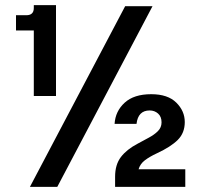

<svg xmlns="http://www.w3.org/2000/svg" viewBox="-20 -724 809 744"><path d="M111 -352V-606H42V-665H82Q111 -665 111 -693V-704H197V-352ZM96 0 465 -700H571L202 0ZM426 0V-39Q426 -86 448.5 -115.5Q471 -145 513 -167Q535 -179 556.5 -190.5Q578 -202 592 -216Q606 -230 606 -250Q606 -272 592.5 -284Q579 -296 560 -296Q515 -296 509 -244H424Q427 -293 463 -326Q499 -359 566 -359Q630 -359 663 -326.5Q696 -294 696 -251Q696 -209 669 -182Q642 -155 588 -130Q560 -117 541.5 -103Q523 -89 517 -68H698V0Z"/></svg>

Font: HostGroteskMedium
Style: Regular
Weight: 500
Designer: Doukan Karapınar based on Poppins by Indian Type Foundry, Jonny Pinhorn
Foundry: Element Type
Version: Version 1.001; ttfautohint (v1.8.4.7-5d5b)